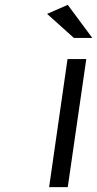

<svg xmlns="http://www.w3.org/2000/svg" viewBox="-20 -770 400 790"><path d="M173.8 -712.9 258.8 -750 359.9 -613.8H284.2ZM182.1 0 257.8 -526.9H335L258.8 0Z"/></svg>

Font: Trueno Light
Style: Italic
Weight: 300
Designer: Julieta Ulanovsky
Foundry: Julieta Ulanovsky
Version: Version 3.001b | FøM Fix